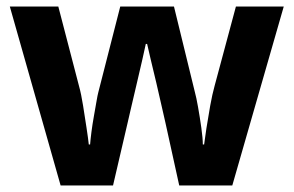

<svg xmlns="http://www.w3.org/2000/svg" viewBox="-20 -566 896 586"><path d="M485 -191Q481 -208 473.5 -241.5Q466 -275 457 -313.5Q448 -352 440 -384.5Q432 -417 429 -432H425Q422 -417 414.5 -384.5Q407 -352 398 -313.5Q389 -275 381 -241Q373 -207 369 -189L325 0H165L10 -546H158L221 -304Q228 -279 233.5 -244Q239 -209 244 -176.5Q249 -144 251 -125H255Q256 -139 259 -162.5Q262 -186 266.5 -211Q271 -236 274.5 -256.5Q278 -277 280 -284L347 -546H511L575 -284Q579 -270 584.5 -239Q590 -208 594.5 -176Q599 -144 599 -125H603Q605 -142 610 -174.5Q615 -207 621.5 -243Q628 -279 635 -304L700 -546H846L689 0H527Z"/></svg>

Font: Noto Sans Vithkuqi
Style: Bold
Weight: 700
Version: Version 1.001; ttfautohint (v1.8.4.7-5d5b)